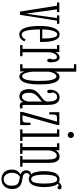

<svg xmlns="http://www.w3.org/2000/svg" viewBox="743 -1533 1039 2565"><g transform="rotate(90 1262.5 -250.5)"><path d="M135 3 56 -492.5H13V-523.5H141V-492.5H105L163 -78.5L221.5 -492.5H186V-523.5H298V-492.5H256L178 3Z M439.5 11Q405 11 382.8 -13Q360.5 -37 348.2 -76.8Q336 -116.5 331.2 -165Q326.5 -213.5 326.5 -262.5Q326.5 -327 334.5 -376.5Q342.5 -426 357.5 -459.5Q372.5 -493 393.5 -510Q414.5 -527 440 -527Q470 -527 489.5 -507.2Q509 -487.5 520.2 -455Q531.5 -422.5 536 -383.5Q540.5 -344.5 540.5 -306.5Q540.5 -295.5 540.5 -285.2Q540.5 -275 540 -265H366.5V-296H494.5Q494.5 -351.5 490 -396.8Q485.5 -442 473.8 -469Q462 -496 440 -496Q419.5 -496 404.2 -469.5Q389 -443 381 -394.2Q373 -345.5 373 -278Q373 -229 375.8 -183Q378.5 -137 385.8 -100.8Q393 -64.5 406.5 -43.2Q420 -22 442 -22Q470 -22 484.8 -39.5Q499.5 -57 504.5 -73L532 -60Q524.5 -31.5 499 -10.2Q473.5 11 439.5 11Z M582 0V-31.5H633V-492.5H582V-523.5H676L677.5 -471.5Q678.5 -476.5 687 -490Q695.5 -503.5 711 -515.2Q726.5 -527 749 -527Q772 -527 786 -510.8Q800 -494.5 806.2 -466.8Q812.5 -439 812.5 -403.5Q812.5 -382.5 806.2 -372Q800 -361.5 788 -361.5Q777.5 -361.5 771 -369.8Q764.5 -378 764.5 -395Q764.5 -404.5 767 -410.5Q769.5 -416.5 771.5 -424.2Q773.5 -432 773.5 -445Q773.5 -469.5 764.8 -480.5Q756 -491.5 742.5 -491.5Q722.5 -491.5 708 -474.2Q693.5 -457 685.8 -431.8Q678 -406.5 678 -383V-31.5H730.5V0Z M1001.5 10Q978.5 10 964.8 -3.2Q951 -16.5 944 -34.2Q937 -52 935.5 -65.5L934 0H838V-31.5H892V-719H838V-750H937V-461.5Q939.5 -471.5 947.2 -487Q955 -502.5 969.5 -514.5Q984 -526.5 1007 -526.5Q1037.5 -526.5 1060.2 -500Q1083 -473.5 1095.5 -414.8Q1108 -356 1108 -259Q1108 -162.5 1094.5 -103.2Q1081 -44 1057.2 -17Q1033.5 10 1001.5 10ZM997 -27Q1013.5 -27 1025.5 -41.2Q1037.5 -55.5 1045.2 -84Q1053 -112.5 1057 -155.5Q1061 -198.5 1061 -256.5Q1061 -308 1057.8 -349.8Q1054.5 -391.5 1047 -421.5Q1039.5 -451.5 1028 -468Q1016.5 -484.5 1000 -484.5Q983 -484.5 969.5 -467.2Q956 -450 947.8 -426Q939.5 -402 937 -381V-171.5Q939 -141 946.2 -107.5Q953.5 -74 966.5 -50.5Q979.5 -27 997 -27Z M1266.5 10Q1238 10 1216.5 -4.2Q1195 -18.5 1182.8 -47.2Q1170.5 -76 1170.5 -119Q1170.5 -164.5 1187.2 -194.8Q1204 -225 1228.8 -246.2Q1253.5 -267.5 1278.2 -285Q1303 -302.5 1319.8 -321.5Q1336.5 -340.5 1336.5 -367Q1336.5 -405.5 1331 -434Q1325.5 -462.5 1312.2 -478.2Q1299 -494 1276 -494Q1250.5 -494 1233.8 -475.8Q1217 -457.5 1217 -434.5Q1217 -424.5 1219.2 -419Q1221.5 -413.5 1223.2 -408.2Q1225 -403 1225 -393.5Q1225 -380 1219.2 -370.8Q1213.5 -361.5 1201.5 -361.5Q1190 -361.5 1184.2 -371.8Q1178.5 -382 1178.5 -400Q1178.5 -436 1191 -464.8Q1203.5 -493.5 1226.5 -510.2Q1249.5 -527 1280 -527Q1311 -527 1333.8 -511.8Q1356.5 -496.5 1369 -462.8Q1381.5 -429 1381.5 -373V-60Q1381.5 -41 1386.2 -34.5Q1391 -28 1400 -28Q1407.5 -28 1412.2 -30.8Q1417 -33.5 1419 -36L1434.5 -8.5Q1429 -3 1417.2 1Q1405.5 5 1390.5 5Q1377 5 1366 -0.2Q1355 -5.5 1348.8 -15.5Q1342.5 -25.5 1342 -40.5Q1339 -31 1330.5 -19Q1322 -7 1306.5 1.5Q1291 10 1266.5 10ZM1273 -25Q1294.5 -25 1308.5 -41.2Q1322.5 -57.5 1329.5 -79Q1336.5 -100.5 1336.5 -115.5V-301.5Q1335.5 -287.5 1317.5 -273.2Q1299.5 -259 1277 -240.2Q1254.5 -221.5 1237 -193Q1219.5 -164.5 1219.5 -121Q1219.5 -74 1233.2 -49.5Q1247 -25 1273 -25Z M1475 0V-31.5L1604.5 -492.5H1554.5Q1532 -492.5 1522.5 -485.8Q1513 -479 1510.8 -457Q1508.5 -435 1508.5 -389.5H1478.5V-523.5H1650V-492.5L1520.5 -31.5H1566Q1592.5 -31.5 1603.5 -38.8Q1614.5 -46 1617 -69.2Q1619.5 -92.5 1619.5 -138.5H1650.5V0Z M1708.5 0V-31.5H1762.5V-492.5H1708.5V-523.5H1807.5V-31.5H1862.5V0ZM1784 -636Q1766 -636 1754 -648Q1742 -660 1742 -677Q1742 -694.5 1754 -706.5Q1766 -718.5 1784 -718.5Q1800 -718.5 1812 -706.5Q1824 -694.5 1824 -677Q1824 -660 1812 -648Q1800 -636 1784 -636Z M1893.5 0V-31.5H1944V-492.5H1893.5V-523.5H1988.5V-467.5Q1991.5 -481.5 2002.8 -495.2Q2014 -509 2031.8 -518Q2049.5 -527 2071 -527Q2090 -527 2109.5 -516.8Q2129 -506.5 2142.5 -475Q2156 -443.5 2156 -380.5V-31.5H2206.5V0H2064.5V-31.5H2111V-369Q2111 -434.5 2097.8 -462Q2084.5 -489.5 2056.5 -489.5Q2042 -489.5 2029.5 -479Q2017 -468.5 2008 -451.5Q1999 -434.5 1994 -415Q1989 -395.5 1989 -377.5V-31.5H2035.5V0Z M2374 249Q2331 249 2302.2 229.8Q2273.5 210.5 2259.2 180Q2245 149.5 2245 115.5Q2245 85 2252 63.5Q2259 42 2269.8 28Q2280.5 14 2291.5 6Q2302.5 -2 2310.5 -5.5Q2305.5 -6.5 2296.5 -11Q2287.5 -15.5 2278.2 -24Q2269 -32.5 2262 -46.8Q2255 -61 2255 -81.5Q2255 -102 2263 -116.2Q2271 -130.5 2282 -138Q2293 -145.5 2302.5 -146Q2304 -146.5 2306.5 -146.5Q2309 -146.5 2309.5 -146Q2303 -152 2295.2 -165.5Q2287.5 -179 2281 -200.2Q2274.5 -221.5 2270.5 -250.2Q2266.5 -279 2266.5 -315.5Q2266.5 -375 2274.8 -415.5Q2283 -456 2298 -480.5Q2313 -505 2332.8 -516Q2352.5 -527 2376 -527Q2412 -527 2434.8 -502.2Q2457.5 -477.5 2468.2 -432.2Q2479 -387 2479 -325.5Q2479 -270.5 2471.5 -230.8Q2464 -191 2449.8 -165.2Q2435.5 -139.5 2416 -127.5Q2396.5 -115.5 2373 -115.5Q2353 -115.5 2342.2 -121Q2331.5 -126.5 2330 -127Q2329.5 -127.5 2328.8 -127.8Q2328 -128 2326 -128Q2315.5 -128 2303.8 -116.2Q2292 -104.5 2292 -86.5Q2292 -61.5 2310.5 -48Q2329 -34.5 2379 -28Q2445 -20 2475 13Q2505 46 2505 107.5Q2505 143 2494.5 169.5Q2484 196 2465.5 213.8Q2447 231.5 2423.8 240.2Q2400.5 249 2374 249ZM2374 219.5Q2413 219.5 2437 191.2Q2461 163 2461 119.5Q2461 66.5 2445.2 43.5Q2429.5 20.5 2391 13Q2380.5 11 2371 8.8Q2361.5 6.5 2354.2 4.8Q2347 3 2343.5 2.5Q2324 13 2312 30Q2300 47 2294.2 68Q2288.5 89 2288.5 111.5Q2288.5 137.5 2297.8 162.2Q2307 187 2326 203.2Q2345 219.5 2374 219.5ZM2373 -147Q2389.5 -147 2403 -161.2Q2416.5 -175.5 2424.2 -213.8Q2432 -252 2432 -323.5Q2432 -393.5 2424.2 -430.5Q2416.5 -467.5 2403.8 -481.5Q2391 -495.5 2375 -495.5Q2359 -495.5 2345 -481.5Q2331 -467.5 2322.5 -429.5Q2314 -391.5 2314 -320.5Q2314 -250 2322.2 -212.8Q2330.5 -175.5 2344 -161.2Q2357.5 -147 2373 -147ZM2412 -497Q2415.5 -523 2435.2 -538.5Q2455 -554 2476 -554Q2494 -554 2501.5 -546.5Q2509 -539 2509 -525Q2509 -514 2502.5 -506.8Q2496 -499.5 2485 -499.5Q2476.5 -499.5 2472.2 -503.5Q2468 -507.5 2464.8 -511.5Q2461.5 -515.5 2454.5 -515.5Q2447.5 -515.5 2442.8 -509.8Q2438 -504 2438 -494.5Z"/></g></svg>

Font: Imbue Thin 10pt ExtraLight
Style: Regular
Weight: 250
Version: Version 1.102